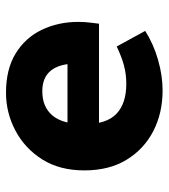

<svg xmlns="http://www.w3.org/2000/svg" viewBox="19 -569 562 640"><g transform="rotate(90 300.0 -249.0)"><path d="M289 12Q211 12 158.5 -20Q106 -52 79.5 -107Q53 -162 53 -229Q53 -251 55.5 -270Q58 -289 59 -298H429V-193H168L192 -222Q192 -167 215 -138Q238 -109 284 -109Q337 -109 365.5 -143.5Q394 -178 394 -249Q394 -323 359.5 -356Q325 -389 259 -389Q227 -389 197.5 -381Q168 -373 135 -357L83 -452Q127 -480 180 -495Q233 -510 281 -510Q357 -510 417 -479Q477 -448 512.5 -390Q548 -332 548 -249Q548 -167 511.5 -109Q475 -51 415.5 -19.5Q356 12 289 12Z"/></g></svg>

Font: Source Code Pro ExtraBold
Style: Regular
Weight: 800
Monospace: yes
Designer: Paul D. Hunt, Teo Tuominen
Foundry: Adobe Systems Incorporated
Version: Version 1.018;hotconv 1.0.116;makeotfexe 2.5.65601